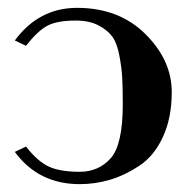

<svg xmlns="http://www.w3.org/2000/svg" viewBox="-20 -464 498 494"><path d="M185.1 -22Q233.9 -22 264.9 -56.9Q295.9 -91.8 295.9 -195.8Q295.9 -239.7 294.4 -264.9Q293 -290 286.9 -322Q280.8 -354 268.3 -370.6Q255.9 -387.2 232.4 -399.2Q209 -411.1 174.8 -411.1Q127 -411.1 102.1 -397.9Q77.1 -384.8 46.9 -346.2L18.1 -359.9Q80.1 -443.8 178.2 -443.8Q286.1 -443.8 354 -376.5Q421.9 -309.1 421.9 -227.1Q421.9 -160.2 398.9 -111.1Q376 -62 337.9 -37.1Q299.8 -12.2 262 -1.2Q224.1 9.8 185.1 9.8Q79.1 9.8 18.1 -73.2L46.9 -86.9Q76.7 -48.8 105.5 -35.4Q134.3 -22 185.1 -22Z"/></svg>

Font: Linux Libertine
Style: Semibold
Weight: 600
Designer: Philipp H. Poll
Foundry: Philipp H. Poll
Version: Version 5.1.2 ; ttfautohint (v0.9)